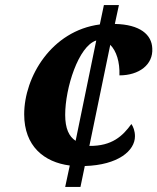

<svg xmlns="http://www.w3.org/2000/svg" viewBox="-20 -734 618 754"><path d="M236 0H296L313 -82C444 -86 510 -142 510 -199C510 -220 503 -237 496 -247C462 -200 420 -160 331 -161L413 -558C437 -534 451 -491 449 -438C526 -438 582 -480 578 -544C576 -598 530 -638 431 -640L447 -714H388L372 -638C182 -613 75 -432 75 -285C75 -160 153 -97 254 -84ZM277 -181C251 -198 236 -229 236 -283C236 -388 288 -553 358 -575Z"/></svg>

Font: Noto Serif SemiCondensed Extra
Style: Italic
Weight: 800
Width: 4
Italic angle: -12°
Designer: Monotype Design Team
Foundry: Monotype Imaging Inc.
Version: Version 1.901